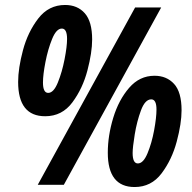

<svg xmlns="http://www.w3.org/2000/svg" viewBox="-20 -744 775 773"><path d="M351 -585Q351 -657 321.5 -690.5Q292 -724 242 -724Q176 -724 134 -669.5Q92 -615 72.5 -542Q53 -469 53 -414Q53 -276 162 -276Q230 -276 271.5 -332Q313 -388 332 -460.5Q351 -533 351 -585ZM237 0 629 -714H524L132 0ZM153 -412Q153 -443 163 -494.5Q173 -546 190 -587.5Q207 -629 229 -629Q250 -629 250 -587Q250 -557 240 -505.5Q230 -454 213 -412Q196 -370 174 -370Q153 -370 153 -412ZM711 -300Q711 -373 681 -406Q651 -439 602 -439Q542 -439 500 -390.5Q458 -342 436 -270Q414 -198 414 -129Q414 9 522 9Q589 9 630.5 -46Q672 -101 691.5 -174Q711 -247 711 -300ZM514 -128Q514 -151 522.5 -203Q531 -255 547.5 -299.5Q564 -344 589 -344Q610 -344 610 -303Q610 -271 600.5 -219.5Q591 -168 574 -127Q557 -86 535 -86Q514 -86 514 -128Z"/></svg>

Font: Noto Sans UI Condensed ExtraBold
Style: Italic
Weight: 800
Width: 3
Designer: Monotype Design Team
Foundry: Monotype Imaging Inc.
Version: 1.001